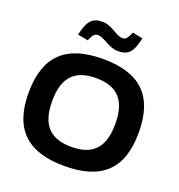

<svg xmlns="http://www.w3.org/2000/svg" viewBox="-156 -1021 1084 1160"><g transform="rotate(20 386.0 -440.5)"><path d="M386 9C150 9 32 -98 32 -333C32 -572 150 -679 386 -679C623 -679 740 -572 740 -333C740 -98 623 9 386 9ZM183 -335C183 -185 247 -114 386 -114C525 -114 589 -185 589 -335C589 -485 525 -556 386 -556C247 -556 183 -485 183 -335ZM193 -766 259 -753C278 -796 288 -804 309 -804C348 -804 394 -754 451 -754C520 -754 545 -783 566 -877L500 -890C482 -847 471 -837 452 -837C410 -837 367 -889 309 -889C245 -889 215 -865 193 -766Z"/></g></svg>

Font: LT Wave Bold
Style: Regular
Weight: 700
Designer: Daniel Lyons
Version: Version 2.5 (Glyphs App)